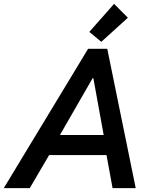

<svg xmlns="http://www.w3.org/2000/svg" viewBox="-63 -972 782 992"><path d="M392.1 -719.7H491.2L638.2 0H518.6L487.3 -170.9H190.9L90.8 0H-43.5ZM398.4 -807.1 526.4 -952.1 597.7 -880.4 460.4 -755.9ZM472.7 -274.4 419.4 -567.9H415.5L246.6 -274.4Z"/></svg>

Font: Reddit Sans Chocolate SemiBold
Style: Italic
Weight: 600
Italic angle: -11.25°
Designer: Stephen Hutchings
Version: Version 1.013